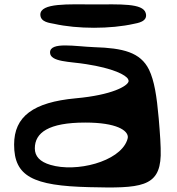

<svg xmlns="http://www.w3.org/2000/svg" viewBox="-20 -849 803 871"><path d="M385 0C617 6 704 0 709 -143C710 -186 706 -241 700 -312C691 -414 680 -483 656 -533C617 -612 538 -631 408 -635C323 -638 207 -661 207 -611C207 -567 299 -570 371 -558C494 -539 551 -509 561 -490C563 -486 564 -482 563 -479C558 -459 490 -418 323 -403C131 -385 44 -321 44 -193C44 -49 129 -6 385 0ZM367 -293C510 -293 560 -257 560 -227C560 -222 558 -217 556 -211C520 -115 326 -66 209 -101C161 -115 138 -140 138 -176C138 -247 200 -293 367 -293ZM588 -741C601 -744 653 -750 641 -790C628 -835 525 -829 406 -829C293 -829 162 -837 163 -782C164 -748 206 -745 225 -741C331 -717 482 -717 588 -741Z"/></svg>

Font: Venom Sans
Style: Bd
Weight: 700
Version: Version 1.001